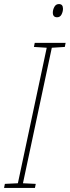

<svg xmlns="http://www.w3.org/2000/svg" viewBox="-36 -925 343 945"><path d="M-16 0 -12 -20 52 -23 194 -690 131 -694 135 -714H287L283 -694L219 -690L77 -23L140 -20L136 0ZM245 -840Q224 -840 224 -863Q224 -877 231.5 -891Q239 -905 254 -905Q274 -905 274 -882Q274 -868 267 -854Q260 -840 245 -840Z"/></svg>

Font: Noto Sans SemiCondensed Thin
Style: Italic
Weight: 100
Width: 4
Italic angle: -12°
Designer: Monotype Design Team
Foundry: Monotype Imaging Inc.
Version: Version 2.013; ttfautohint (v1.8.4.7-5d5b)